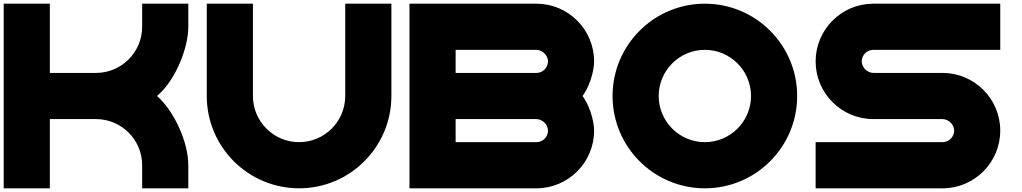

<svg xmlns="http://www.w3.org/2000/svg" viewBox="-20 -820 5538 1040"><path d="M750 -675C750 -537 638 -425 500 -425H250V-800H0V200H250V-175H500C638 -175 750 -63 750 75V200H1000V75C1000 -49.6 924.1 -217.6 830.6 -300C837.8 -306.4 844.4 -312.9 851.5 -319.7C933.4 -400.7 999.9 -559.8 1000 -675V-800H750Z M1850 -300C1850 -162 1738 -50 1600 -50C1462 -50 1350 -162 1350 -300V-800H1100V-300C1100 -24 1324 200 1600 200C1876 200 2100 -24 2100 -300V-800H1850Z M2885.5 -800H2198V200H2885.5C3058 200 3198 60 3198 -112.5C3198 -112.7 3198 -113 3198 -113.1C3198 -170.5 3170 -254.2 3135.5 -300C3170 -345.8 3198 -429.5 3198 -486.9C3198 -487 3198 -487.3 3198 -487.5C3198 -660 3058 -800 2885.5 -800ZM2885.5 -50H2448V-175H2882.9C2883.2 -175 2883.8 -175 2884.2 -175C2915.6 -175 2944.1 -149.7 2948 -118.6C2948.2 -117 2948.3 -114.3 2948.3 -112.6C2948.3 -78.1 2920.2 -50 2885.6 -50ZM2885.5 -425H2448V-550H2882.9C2883.2 -550 2883.8 -550 2884.2 -550C2915.6 -550 2944.1 -524.7 2948 -493.6C2948.2 -492 2948.3 -489.3 2948.3 -487.6C2948.3 -453.1 2920.2 -425 2885.6 -425Z M3798 -800C3522 -800 3298 -576 3298 -300C3298 -24 3522 200 3798 200C4074 200 4298 -24 4298 -300C4298 -576 4074 -800 3798 -800ZM4048 -300C4048 -162 3936 -50 3798 -50C3660 -50 3548 -162 3548 -300C3548 -438 3660 -550 3798 -550C3936 -550 4048 -438 4048 -300Z M4398 -487.5C4398 -315 4538 -175 4710.5 -175H5082.9C5083.2 -175 5083.8 -175 5084.2 -175C5115.6 -175 5144.1 -149.7 5148 -118.6C5148.2 -117 5148.3 -114.3 5148.3 -112.6C5148.3 -78.1 5120.2 -50 5085.6 -50H5085.5H4398V200H5085.5C5258 200 5398 60 5398 -112.5C5398 -285 5258 -425 5085.5 -425H4713.1C4712.8 -425 4712.2 -425 4711.8 -425C4680.4 -425 4651.9 -450.3 4648 -481.4C4647.8 -483 4647.7 -485.7 4647.7 -487.4C4647.7 -521.9 4675.8 -550 4710.4 -550H4710.5H5398V-800H4710.5C4538 -800 4398 -660 4398 -487.5Z"/></svg>

Font: Kubos
Style: Regular
Weight: 400
Version: Version 001.000